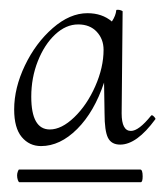

<svg xmlns="http://www.w3.org/2000/svg" viewBox="-20 -660 338 393"><path d="M291 -424Q293 -424 296 -420.5Q299 -417 298 -416Q260 -364 226 -364Q208 -364 201 -378Q194 -392 194 -428L193 -491Q173 -431 138 -396Q103 -361 64 -361Q40 -361 24.5 -379.5Q9 -398 9 -436Q9 -480 31 -526Q53 -572 88 -602.5Q123 -633 159 -633Q189 -633 209 -616Q217 -628 218 -639Q218 -640 221 -640Q224 -640 227 -639Q230 -638 231 -637L229 -428Q229 -392 248 -392Q264 -392 289 -423Q289 -424 291 -424ZM140 -610Q115 -610 93 -589.5Q71 -569 57.5 -535Q44 -501 44 -462Q44 -395 82 -395Q106 -395 132 -420Q158 -445 175 -483.5Q192 -522 192 -558Q192 -580 178 -595Q164 -610 140 -610ZM272 -299Q272 -287 268 -287H20Q18 -287 16.5 -291.5Q15 -296 15 -301Q15 -305 16.5 -309Q18 -313 19 -313H267Q272 -313 272 -299Z"/></svg>

Font: Cormorant Upright
Style: Regular
Weight: 400
Designer: Christian Thalmann (Catharsis Fonts)
Foundry: Catharsis Fonts
Version: Version 3.302